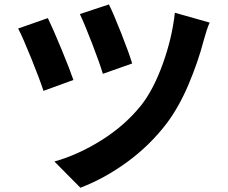

<svg xmlns="http://www.w3.org/2000/svg" viewBox="-20 -804 1040 874"><path d="M581.6 -515 448.2 -468Q433.6 -517 399.8 -604.7Q366 -692.4 343.6 -740L475.8 -783.8Q495 -745.8 531.2 -654.4Q567.4 -563 581.6 -515ZM907.2 -620Q882.2 -523.6 838.8 -420.8Q795.4 -318 739.6 -243.4Q663 -142.8 560.1 -67.4Q457.2 8 346 50.6L227.6 -68.8Q336 -99.2 442.7 -166.2Q549.4 -233.2 622.8 -325Q678.2 -395 720.8 -512.8Q763.4 -630.6 776 -746L934.2 -701.2Q920.4 -669 907.2 -620ZM314.2 -440 178 -390.4Q161 -442.4 122.3 -538.4Q83.6 -634.4 62.6 -674.2L197.8 -721.6Q222.2 -671.2 259.7 -580.4Q297.2 -489.6 314.2 -440Z"/></svg>

Font: 寒蝉端黑体 Light
Style: Regular
Weight: 300
Designer: ChillDuanSans {Warren2060}; 
Source Han Sans {Ryoko NISHIZUKA 西塚涼子 (kana, bopomofo & ideographs); Paul D. Hunt (Latin, G
Foundry: ChillType&Adobe
Version: Version 1.300;Glyphs 3.3 (3306)